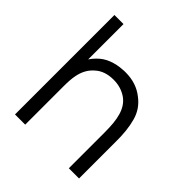

<svg xmlns="http://www.w3.org/2000/svg" viewBox="-203 -887 1024 1024"><g transform="rotate(45 309.0 -375.0)"><path d="M556 -273V0H479V-271Q479 -308.5 476 -339.2Q473 -370 465.5 -395Q458 -420 445.5 -439.2Q433 -458.5 413.5 -473Q370.5 -503 314.5 -503Q248 -503 208.5 -466.5Q167 -431 156 -370Q150 -340.5 150 -289.5V0H73V-750H141.5V-483.5Q152.5 -500.5 168.5 -516.5Q196 -545 233 -559Q270 -573 309.5 -575Q313 -575.5 318.8 -575.8Q324.5 -576 332.5 -576Q412.5 -576 469 -531Q522.5 -491 539.5 -427Q557.5 -362.5 556 -273Z"/></g></svg>

Font: Russisch Sans
Style: Regular
Weight: 400
Designer: Michael Sharanda (font) & Cristiano Sobral (main changes)
Foundry: Michael Sharanda
Version: Version 2.00;October 25, 2020;FontCreator 13.0.0.2681 64-bit